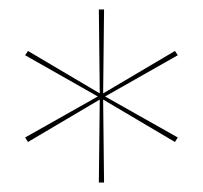

<svg xmlns="http://www.w3.org/2000/svg" viewBox="-20 -810 428 405"><path d="M199.5 -790 197.5 -606 199.5 -425H188.5L190.5 -607L188.5 -790ZM349 -702.5 355 -693.5 195.5 -603 39 -510.5 33 -520 192.5 -610ZM39 -702.5 195.5 -610 355 -520 349 -510.5 192.5 -603 33 -693.5Z"/></svg>

Font: Hepta Slab ExtraLight Thin
Style: Regular
Weight: 250
Version: Version 1.102